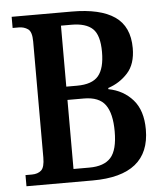

<svg xmlns="http://www.w3.org/2000/svg" viewBox="-52 -760 690 806"><g transform="rotate(-5 293.5 -357.0)"><path d="M27 0V-47H54Q79 -47 93.5 -60Q108 -73 108 -114V-603Q108 -644 91.5 -655.5Q75 -667 53 -667H27V-714H280Q400 -714 461 -672Q522 -630 522 -539Q522 -472 488 -434.5Q454 -397 405 -381V-376Q468 -364 507.5 -319Q547 -274 547 -194Q547 0 306 0ZM275 -402Q339 -402 365.5 -433.5Q392 -465 392 -534Q392 -605 363.5 -632Q335 -659 274 -659H230V-402ZM297 -55Q359 -55 387.5 -87Q416 -119 416 -197Q416 -273 389.5 -309.5Q363 -346 299 -346H230V-55Z"/></g></svg>

Font: Noto Serif Thai Condensed SemiBold
Style: Regular
Weight: 600
Width: 3
Designer: Monotype Design Team
Foundry: Monotype Imaging Inc.
Version: Version 2.002; ttfautohint (v1.8.4.7-5d5b)